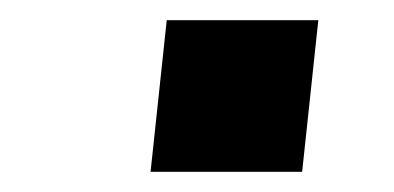

<svg xmlns="http://www.w3.org/2000/svg" viewBox="-20 -454 390 190"><path d="M129 -284 145 -434H295L279 -284Z"/></svg>

Font: Quantico
Style: Italic
Weight: 400
Italic angle: -12°
Designer: Matt Desmond
Foundry: MADtype
Version: Version 2.002